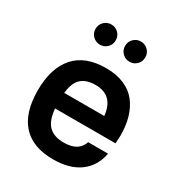

<svg xmlns="http://www.w3.org/2000/svg" viewBox="-180 -872 938 1006"><g transform="rotate(30 289.0 -368.5)"><path d="M293 -539.1Q355 -539.1 401.9 -519Q448.7 -499 477.1 -462.4Q505.4 -425.8 519.3 -377.9Q533.2 -330.1 533.2 -271Q533.2 -262.7 530.8 -222.2H165Q171.4 -151.4 202.6 -120.6Q233.9 -89.8 293 -89.8Q382.3 -89.8 403.8 -155.8H523.9Q508.8 -74.2 448 -30Q387.2 14.2 289.1 14.2Q165.5 14.2 102.3 -55.2Q39.1 -124.5 39.1 -259.8Q39.1 -393.1 102.5 -466.1Q166 -539.1 293 -539.1ZM158 -646.5Q140.1 -664.1 140.1 -689.9Q140.1 -715.8 158 -733.4Q175.8 -751 201.2 -751Q226.6 -751 244.4 -733.4Q262.2 -715.8 262.2 -689.9Q262.2 -664.1 244.4 -646.5Q226.6 -628.9 201.2 -628.9Q175.8 -628.9 158 -646.5ZM166 -316.9H408.2Q396 -435.1 288.1 -435.1Q232.9 -435.1 202.6 -407.7Q172.4 -380.4 166 -316.9ZM336.7 -646.5Q318.8 -664.1 318.8 -689.9Q318.8 -715.8 336.7 -733.4Q354.5 -751 379.9 -751Q405.3 -751 423.1 -733.4Q440.9 -715.8 440.9 -689.9Q440.9 -664.1 423.1 -646.5Q405.3 -628.9 379.9 -628.9Q354.5 -628.9 336.7 -646.5Z"/></g></svg>

Font: Nacelle SemiBold
Style: Regular
Weight: 600
Designer: Sora Sagano
Foundry: Sora Sagano
Version: Version 1.000;FEAKit 1.0